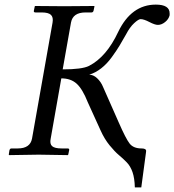

<svg xmlns="http://www.w3.org/2000/svg" viewBox="-20 -672 756 833"><path d="M594 -28Q614 -28 614 -17Q614 -15 613.5 -12Q613 -9 613 -8L593 141H565Q564 101 555 75Q546 49 530 32.5Q514 16 496 1Q478 -14 455.5 -41.5Q433 -69 416 -107L361 -228Q338 -286 312.5 -309Q287 -332 246 -332L200 -71Q195 -48 206 -38Q217 -28 247 -28H273Q282 -28 280 -20L276 -1L274 1Q188 -1 148 -1L20 1L18 -1L21 -20Q23 -28 30 -28H57Q111 -28 119 -71L208 -574Q212 -597 201 -607.5Q190 -618 161 -618H134Q125 -618 127 -626L131 -645L133 -646Q220 -645 259 -645L388 -646L390 -645L386 -626Q384 -618 377 -618H351Q296 -618 288 -574L252 -371Q336 -371 366 -386Q442 -425 493 -534Q550 -652 656 -652Q716 -652 716 -614V-606Q712 -589 696.5 -576.5Q681 -564 665 -564Q652 -564 628 -576.5Q604 -589 590 -589Q581 -589 562 -571.5Q543 -554 527 -523Q510 -493 498 -473Q486 -453 465 -424Q444 -395 419 -375.5Q394 -356 367 -348Q385 -348 401.5 -332.5Q418 -317 427 -295L480 -175Q485 -163 495 -141Q526 -70 542.5 -49Q559 -28 594 -28Z"/></svg>

Font: Linux Libertine O
Style: Italic
Weight: 400
Italic angle: -12°
Designer: Philipp H. Poll
Foundry: Philipp H. Poll
Version: Version 5.1.6